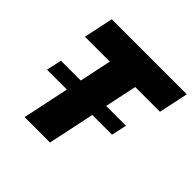

<svg xmlns="http://www.w3.org/2000/svg" viewBox="-179 -876 1042 1042"><g transform="rotate(45 342.0 -355.0)"><path d="M72 -356H571L552 -268H53ZM263 -540H72L108 -710H684L648 -540H458L344 0H149Z"/></g></svg>

Font: Raleway Thin Black
Style: Italic
Weight: 900
Italic angle: -12°
Version: Version 4.026